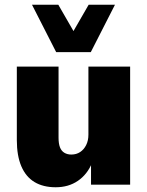

<svg xmlns="http://www.w3.org/2000/svg" viewBox="-20 -779 621 810"><path d="M215 11Q162 11 125.5 -11Q89 -33 70 -77.5Q51 -122 51 -188V-498H227V-198Q227 -173 233 -157.5Q239 -142 251.5 -134.5Q264 -127 281 -127Q302 -127 318 -137.5Q334 -148 343.5 -167Q353 -186 353 -211V-498H529V0H364V-91H368Q348 -43 308.5 -16Q269 11 215 11ZM217 -559 115 -759H226L290 -648L354 -759H465L363 -559Z"/></svg>

Font: Nunito Sans 10pt SemiCondensed Black
Style: Regular
Weight: 900
Width: 4
Designer: Vernon Adams
Foundry: Vernon Adams
Version: Version 3.101;gftools[0.9.27]